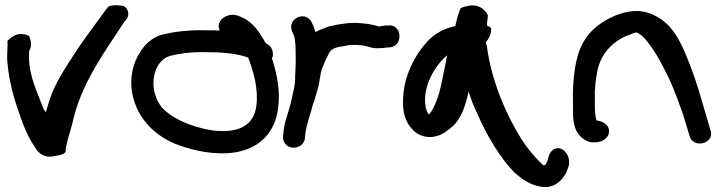

<svg xmlns="http://www.w3.org/2000/svg" viewBox="-20 -586 2817 754"><path d="M8 -359V-356C12 -296 23 -244 38 -193C59 -131 79 -62 118 -7C118 -7 140 42 198 26C215 24 243 17 238 3V2C238 1 238 -6 241 -16C249 -54 261 -83 271 -130C309 -273 394 -386 466 -497L475 -508C492 -528 482 -552 467 -562C452 -566 423 -568 405 -560V-559L395 -547C360 -497 310 -434 272 -374C242 -329 208 -276 186 -225C176 -200 168 -173 160 -145C159 -148 155 -152 152 -156C127 -223 94 -287 94 -360C94 -372 94 -384 95 -394V-386C109 -410 98 -433 95 -443C90 -449 72 -454 53 -452C31 -447 18 -434 16 -432L8 -424L9 -427C11 -409 8 -384 8 -359Z M1036 -409H1035L1022 -418C1020 -423 1016 -431 1012 -436C996 -463 971 -498 938 -514L925 -520C879 -545 822 -506 843 -466C827 -467 811 -467 793 -467C724 -469 662 -462 610 -448C558 -431 522 -380 506 -330C480 -246 506 -167 545 -115C575 -74 623 -36 687 -14C742 5 823 25 906 12C1003 -5 1061 -69 1072 -161C1082 -227 1067 -295 1052 -344L1048 -356C1057 -374 1049 -399 1036 -409ZM646 -366C684 -376 737 -383 790 -381H791C861 -381 915 -375 954 -360L955 -359C975 -306 995 -240 987 -172C978 -99 926 -60 813 -74C729 -88 654 -121 614 -166C603 -181 596 -194 591 -209C567 -281 597 -351 646 -366Z M1513 -400C1567 -409 1557 -494 1503 -486H1494C1487 -485 1481 -484 1470 -482C1470 -482 1467 -482 1465 -483L1450 -487C1441 -489 1433 -491 1425 -492L1396 -495C1358 -499 1325 -492 1303 -489L1300 -488L1270 -482L1269 -481C1255 -476 1233 -468 1219 -460C1215 -472 1211 -485 1205 -496C1184 -547 1106 -516 1127 -462C1131 -452 1133 -451 1135 -444C1141 -423 1141 -395 1141 -365C1141 -352 1142 -340 1141 -332V-330C1141 -315 1139 -302 1139 -286V-270C1139 -260 1135 -246 1135 -241C1129 -214 1123 -183 1115 -156C1107 -128 1095 -98 1093 -65L1091 -46C1091 -29 1105 -6 1133 -6C1156 -6 1173 -21 1177 -39V-41L1179 -59C1183 -97 1200 -138 1211 -184L1213 -185C1219 -211 1231 -239 1235 -271C1238 -290 1241 -309 1247 -322L1257 -347L1270 -373C1279 -392 1292 -400 1326 -404L1345 -408C1363 -411 1387 -410 1408 -407C1422 -405 1442 -394 1474 -397C1482 -397 1492 -398 1505 -400Z M1601 -75H1602C1634 -43 1690 -35 1739 -75C1787 -107 1804 -160 1816 -208C1817 -214 1819 -218 1820 -226C1829 -200 1839 -171 1852 -145C1887 -63 1942 34 2003 94C2032 119 2059 137 2094 145C2159 162 2191 115 2204 92V91L2212 70C2223 35 2203 7 2185 -1C2169 -9 2140 -4 2132 39L2124 59C2121 61 2119 62 2116 64C2111 61 2105 55 2093 43C2073 22 2048 -7 2025 -44C1963 -144 1909 -275 1892 -404C1891 -410 1888 -415 1888 -421C1897 -430 1908 -447 1909 -470C1910 -474 1908 -480 1892 -486C1893 -499 1895 -513 1896 -526C1890 -539 1866 -575 1814 -562C1797 -559 1792 -555 1787 -551C1782 -536 1773 -510 1768 -484C1717 -472 1686 -452 1659 -424C1619 -381 1581 -316 1568 -246C1557 -179 1560 -116 1601 -77ZM1653 -231C1664 -283 1696 -335 1736 -369C1726 -321 1717 -268 1705 -222C1699 -199 1679 -149 1665 -137H1664C1650 -152 1645 -193 1653 -231Z M2263 -47C2275 -37 2290 -27 2308 -27H2316C2347 -27 2372 -46 2372 -70C2372 -92 2354 -109 2323 -113C2319 -121 2316 -143 2316 -165V-227C2317 -247 2319 -268 2323 -290C2332 -367 2381 -422 2447 -448H2449C2478 -460 2477 -461 2489 -454C2497 -450 2507 -441 2521 -424C2535 -406 2552 -383 2566 -357C2609 -280 2627 -237 2662 -138L2688 -52C2701 -3 2782 -19 2772 -70L2771 -71L2745 -160C2716 -262 2700 -309 2666 -389C2644 -436 2616 -492 2555 -523C2497 -554 2443 -544 2394 -524C2345 -503 2306 -473 2282 -438C2243 -383 2233 -308 2230 -228V-165C2230 -127 2229 -76 2263 -47Z"/></svg>

Font: Stray Cat
Style: BlkExt
Weight: 900
Version: Version 1.0